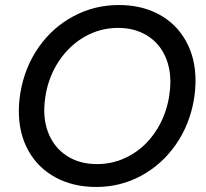

<svg xmlns="http://www.w3.org/2000/svg" viewBox="-20 -732 820 764"><path d="M55 -290Q55 -325 61 -362Q78 -464 133.5 -543.5Q189 -623 272.5 -667.5Q356 -712 453 -712Q544 -712 613 -674.5Q682 -637 720 -568.5Q758 -500 758 -411Q758 -376 752 -338Q735 -236 679.5 -156.5Q624 -77 541.5 -32.5Q459 12 363 12Q272 12 202 -25.5Q132 -63 93.5 -131.5Q55 -200 55 -290ZM156 -295Q156 -231 182 -182Q208 -133 255.5 -106Q303 -79 366 -79Q436 -79 497 -113Q558 -147 599 -208.5Q640 -270 653 -348Q658 -381 658 -405Q658 -469 632.5 -518Q607 -567 559.5 -594Q512 -621 450 -621Q379 -621 318 -586.5Q257 -552 215.5 -490.5Q174 -429 161 -351Q156 -319 156 -295Z"/></svg>

Font: Oak Sans Medium
Style: Italic
Weight: 500
Italic angle: -9.49998°
Foundry: Erik Kennedy, Walven
Version: Version 1.000